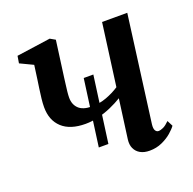

<svg xmlns="http://www.w3.org/2000/svg" viewBox="-104 -654 773 770"><g transform="rotate(-20 282.0 -269.0)"><path d="M221 -71.5 259.5 -354H300.5L262 -71.5ZM207 -536.5 186 -381Q184.5 -368.5 182.5 -353.5Q180.5 -338.5 179 -324.5Q177.5 -310.5 177.5 -299.5Q177.5 -270.5 195.5 -253Q213.5 -235.5 251.5 -235.5Q284.5 -235.5 314.8 -246.8Q345 -258 370 -274.5L405.5 -540H513L453 -85.5Q451 -67.5 456 -59.5Q461 -51.5 469 -51.5Q478 -51.5 489.8 -57Q501.5 -62.5 516 -77L528.5 -52.5Q520.5 -41 503.5 -26.2Q486.5 -11.5 462.2 -0.5Q438 10.5 409 10.5Q385.5 10.5 369.5 1.5Q353.5 -7.5 346 -23.8Q338.5 -40 341.5 -62.5L364 -229.5Q342 -216 315.2 -204.2Q288.5 -192.5 260 -185.5Q231.5 -178.5 204 -178.5Q139 -178.5 104.5 -210.2Q70 -242 70 -298Q70 -314 72.2 -334.2Q74.5 -354.5 77.5 -375.2Q80.5 -396 83 -413L91 -471.5L35.5 -498L40.5 -528.5L185 -549Z"/></g></svg>

Font: Merriweather 60pt Medium
Style: Italic
Weight: 500
Italic angle: -7.8°
Version: Version 2.101